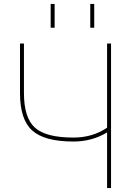

<svg xmlns="http://www.w3.org/2000/svg" viewBox="-20 -950 672 970"><path d="M436 -810V-930H456V-810ZM236 -810V-930H256V-810ZM101 -480Q101 -355 156.5 -305Q212 -255 351 -255Q448 -255 521 -305V-730H541V0H521V-281Q445 -235 351 -235Q205 -235 143 -290.5Q81 -346 81 -480V-730H101Z"/></svg>

Font: Mplus 1p Thin
Style: Regular
Weight: 250
Version: Version 1.061